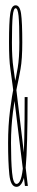

<svg xmlns="http://www.w3.org/2000/svg" viewBox="-20 -701 141 724"><path d="M42 3.5Q20 3.5 15.2 -43Q10.5 -89.5 10.5 -162Q10.5 -227 17.8 -284.5Q25 -342 32.5 -374Q41 -410.5 47 -446.5Q53 -482.5 53 -541Q53 -611.5 50 -640.8Q47 -670 39 -670Q31 -670 28 -640.8Q25 -611.5 25 -541Q25 -482 30.5 -445.8Q36 -409.5 39 -384.5L85 0H74L28 -375.5Q24 -407.5 19 -441.8Q14 -476 14 -541Q14 -617.5 18.5 -649.2Q23 -681 39 -681Q55 -681 59.5 -649.2Q64 -617.5 64 -541Q64 -477.5 57.5 -441.2Q51 -405 43 -368Q36.5 -337 29 -279.5Q21.5 -222 21.5 -162Q21.5 -93.5 25.5 -50.5Q29.5 -7.5 42 -7.5Q62 -7.5 67.5 -81Q73 -154.5 73 -335H84Q84 -145.5 77 -71Q70 3.5 42 3.5Z"/></svg>

Font: Anybody UltraCondensed Thin
Style: Regular
Weight: 100
Width: 1
Designer: Tyler Finck
Foundry: Etcetera Type Company
Version: Version 1.110